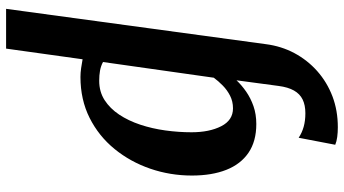

<svg xmlns="http://www.w3.org/2000/svg" viewBox="-269 -605 1128 630"><g transform="rotate(90 295.0 -290.0)"><path d="M9 254 125 -599Q131.5 -649 154.2 -691.8Q177 -734.5 213.2 -766.8Q249.5 -799 296 -816.8Q342.5 -834.5 397.5 -834.5Q414.5 -834.5 429.5 -832.5Q444.5 -830.5 455 -826L432 -706Q415.5 -717 395.8 -722.5Q376 -728 351.5 -728Q325 -728 306.5 -719Q288 -710 277 -690.5Q266 -671 262 -640L243.5 -502Q259.5 -519 280.8 -533.8Q302 -548.5 328.5 -557.8Q355 -567 387 -567Q443.5 -567 481 -541.5Q518.5 -516 537.2 -468.8Q556 -421.5 556 -355.5Q556 -284.5 533.5 -219Q511 -153.5 468.8 -101.8Q426.5 -50 366.8 -20Q307 10 232.5 10Q218.5 10 203.5 7.8Q188.5 5.5 174.5 3L139.5 254ZM245 -51.5Q281 -51.5 308.5 -69.2Q336 -87 356 -117Q376 -147 389 -186Q402 -225 408 -268.5Q414 -312 414 -354.5Q414 -413 394.2 -451.8Q374.5 -490.5 335.5 -490.5Q313 -490.5 294.2 -481Q275.5 -471.5 260.8 -457Q246 -442.5 235 -427.5L183.5 -64Q196.5 -57 211.8 -54.2Q227 -51.5 245 -51.5Z"/></g></svg>

Font: Merriweather 20pt
Style: Bold Italic
Weight: 700
Italic angle: -7.8°
Version: Version 2.101